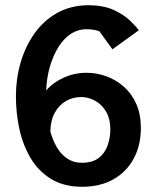

<svg xmlns="http://www.w3.org/2000/svg" viewBox="-20 -712 597 736"><path d="M295 4Q224 4 175 -26.5Q126 -57 96.5 -107.5Q67 -158 54 -219Q41 -280 41 -343Q41 -410 59 -472Q77 -534 112 -583.5Q147 -633 198.5 -662Q250 -691 316 -692Q377 -692 416.5 -673.5Q456 -655 479.5 -632Q503 -609 512 -596L411 -523L361 -592Q353 -595 340.5 -597.5Q328 -600 311 -600Q279 -600 252 -582.5Q225 -565 204.5 -532.5Q184 -500 171.5 -457.5Q159 -415 157 -365Q182 -395 223.5 -414Q265 -433 312 -433Q351 -433 388 -419.5Q425 -406 455 -379.5Q485 -353 502.5 -313.5Q520 -274 520 -221Q520 -155 492.5 -104Q465 -53 414.5 -24.5Q364 4 295 4ZM294 -88Q333 -88 357 -105.5Q381 -123 392 -153Q403 -183 403 -217Q403 -255 387.5 -282.5Q372 -310 346 -325Q320 -340 291 -340Q259 -340 232.5 -324.5Q206 -309 190 -280Q174 -251 173 -208Q182 -175 198 -147.5Q214 -120 238 -104Q262 -88 294 -88Z"/></svg>

Font: Kreon Light Medium
Style: Regular
Weight: 500
Version: Version 2.002